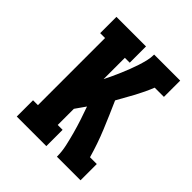

<svg xmlns="http://www.w3.org/2000/svg" viewBox="-200 -868 1001 1001"><g transform="rotate(45 300.0 -367.5)"><path d="M84 0V-120H120V-615H84V-735H302V-615H266V-458Q277 -480 287.5 -502.5Q298 -525 307.5 -547.5Q317 -570 326 -593Q335 -616 342.5 -639Q350 -662 356 -686Q362 -710 362 -735H554V-615H486Q466 -565 440 -517Q414 -469 387 -422Q420 -348 451 -273Q482 -198 504 -120H554V0H380Q380 -38 371.5 -76Q363 -114 353 -150.5Q343 -187 331 -223.5Q319 -260 306 -296Q296 -282 286 -267.5Q276 -253 266 -239V-120H302V0Z"/></g></svg>

Font: Iosevka Curly Slab HvEx
Style: Regular
Weight: 900
Width: 7
Monospace: yes
Designer: Belleve Invis
Foundry: Belleve Invis
Version: Version 11.1.0; ttfautohint (v1.8.3)